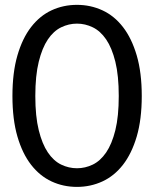

<svg xmlns="http://www.w3.org/2000/svg" viewBox="-20 -744 620 772"><path d="M443.8 -220.5Q457.5 -276 457.5 -358Q457.5 -440 443.8 -495.8Q430 -551.5 406.8 -585.5Q383.5 -619.5 353 -634.2Q322.5 -649 289.5 -649Q256.5 -649 226 -634.2Q195.5 -619.5 172.5 -585.5Q149.5 -551.5 135.8 -495.8Q122 -440 122 -358Q122 -276 135.8 -220.5Q149.5 -165 172.5 -131Q195.5 -97 226 -82.2Q256.5 -67.5 289.5 -67.5Q322.5 -67.5 353 -82.2Q383.5 -97 406.8 -131Q430 -165 443.8 -220.5ZM289.5 7.5Q234.5 7.5 187.2 -14.5Q140 -36.5 105 -81.5Q70 -126.5 50 -195.2Q30 -264 30 -358Q30 -452 50 -521Q70 -590 105 -635.2Q140 -680.5 187.2 -702.5Q234.5 -724.5 289.5 -724.5Q344 -724.5 391.8 -702.5Q439.5 -680.5 474.5 -635.2Q509.5 -590 529.8 -521Q550 -452 550 -358Q550 -264 529.8 -195.2Q509.5 -126.5 474.5 -81.5Q439.5 -36.5 391.8 -14.5Q344 7.5 289.5 7.5Z"/></svg>

Font: Lato
Style: Regular
Weight: 400
Designer: Lukasz Dziedzic with Adam Twardoch and Botio Nikoltchev
Foundry: tyPoland Lukasz Dziedzic
Version: Version 2.010; 2014-09-01; http://www.latofonts.com/; ttfaut